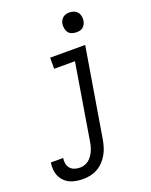

<svg xmlns="http://www.w3.org/2000/svg" viewBox="-223 -824 895 1138"><g transform="rotate(-20 225.0 -255.0)"><path d="M101 223Q79 223 57.5 219.5Q36 216 17.5 207.5Q-1 199 -15.5 184.5Q-30 170 -38.5 151.5Q-47 133 -49 111Q-51 89 -48 68L-47 65H30V66Q27 84 30.5 101Q34 118 45 130.5Q56 143 72.5 148Q89 153 106 153Q121 153 135.5 148Q150 143 161.5 133.5Q173 124 182 111Q191 98 197 84.5Q203 71 207 56.5Q211 42 213 28L292 -450H161V-520H382L289 39Q285 62 278.5 85Q272 108 260 129.5Q248 151 231 169.5Q214 188 192 200.5Q170 213 147 218Q124 223 101 223ZM359 -608Q345 -608 331 -613Q317 -618 309 -629Q301 -640 298.5 -655Q296 -670 298 -685Q300 -695 305.5 -705Q311 -715 319.5 -721.5Q328 -728 338.5 -730.5Q349 -733 360 -733Q374 -733 388 -727.5Q402 -722 410.5 -711Q419 -700 421.5 -685Q424 -670 421 -655Q419 -645 413.5 -635Q408 -625 399.5 -618.5Q391 -612 380.5 -610Q370 -608 359 -608Z"/></g></svg>

Font: Iosevka
Style: Italic
Weight: 400
Italic angle: -9°
Monospace: yes
Designer: Belleve Invis
Foundry: Belleve Invis
Version: Version 32.5.0; ttfautohint (v1.8.4)